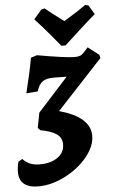

<svg xmlns="http://www.w3.org/2000/svg" viewBox="-132 -773 633 1057"><g transform="rotate(-5 184.5 -244.5)"><path d="M356 -10Q356 48 307.5 107Q259 166 184 204Q109 242 37 242Q-69 242 -69 153Q-69 125 -61 97L-39 84Q-20 104 2.5 113Q25 122 55 122Q116 122 154 95Q192 68 192 23Q192 -13 163.5 -33.5Q135 -54 74 -65L61 -79L77 -162L244 -346L177 -347Q133 -348 111.5 -333Q90 -318 78 -279L15 -274Q47 -403 57 -467L91 -478Q249 -450 298 -450Q317 -450 328 -454.5Q339 -459 350 -471L373 -497L434 -450L438 -432L186 -161Q356 -114 356 -10ZM156 -731Q185 -706 258 -652Q333 -697 380 -731L398 -726L428 -676Q377 -632 323 -582.5Q269 -533 253 -518H230Q218 -533 176.5 -582.5Q135 -632 94 -676L137 -726Z"/></g></svg>

Font: Alegreya ExtraBold
Style: Italic
Weight: 800
Italic angle: -7°
Designer: Juan Pablo del Peral
Foundry: Huerta Tipografica
Version: Version 2.007; ttfautohint (v1.6)